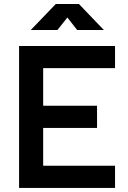

<svg xmlns="http://www.w3.org/2000/svg" viewBox="-20 -918 626 938"><path d="M73.2 0H542V-108.4H190.9V-293H454.1V-401.4H190.9V-585H542V-693.4H73.2ZM130.4 -771.5H260.7L309.1 -832.5L356.9 -771.5H487.3L365.7 -898.4H252.4Z"/></svg>

Font: Cascadia Code PL SemiBold
Style: Regular
Weight: 600
Monospace: yes
Designer: Aaron Bell
Foundry: Saja Typeworks
Version: Version 2404.023